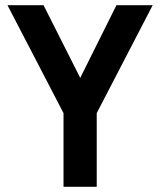

<svg xmlns="http://www.w3.org/2000/svg" viewBox="-20 -720 618 740"><path d="M224.8 0V-284L8.8 -700H147.8L289.2 -419.8L428.8 -700H568.5L352.8 -284V0Z"/></svg>

Font: Haskoy
Style: Regular
Weight: 400
Designer: Ertekin Erdin
Foundry: Ertekin Erdin
Version: Version 1.500